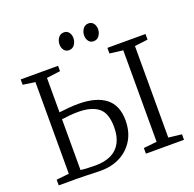

<svg xmlns="http://www.w3.org/2000/svg" viewBox="-158 -1101 1282 1267"><g transform="rotate(-20 483.5 -467.0)"><path d="M339 4Q323 4 292.5 3Q262 2 230.2 1Q198.5 0 176.5 0H43.5V-40L132 -49.5V-693L46.5 -705.5V-743H309V-705.5L213 -693V-451.5Q248.5 -455.5 281.2 -458.5Q314 -461.5 347.5 -461.5Q472.5 -461.5 538.5 -410.2Q604.5 -359 604.5 -253Q604.5 -174 569.8 -116.2Q535 -58.5 475.2 -27.2Q415.5 4 339 4ZM316.5 -40.5Q381 -40.5 426.2 -62.2Q471.5 -84 495 -127.5Q518.5 -171 518.5 -236.5Q518.5 -336 469.5 -374Q420.5 -412 329 -412Q296.5 -412 269 -409.2Q241.5 -406.5 213 -402.5V-46.5Q227 -44 254.8 -42.2Q282.5 -40.5 316.5 -40.5ZM748.5 -49.5V-692L655.5 -703.5V-743H923V-703.5L830.5 -692V-49.5L923 -38.5V0H655.5V-39.5ZM412.5 -815Q391 -815 378.5 -831.5Q366 -848 366 -872Q366 -896.5 380.2 -917Q394.5 -937.5 419.5 -937.5H420.5Q442 -937.5 454.5 -921Q467 -904.5 467 -880.5Q467 -856 452.8 -835.5Q438.5 -815 413.5 -815ZM585.5 -815Q564 -815 551.5 -831.5Q539 -848 539 -872Q539 -896.5 553.2 -917Q567.5 -937.5 592.5 -937.5H593.5Q615 -937.5 627.5 -921Q640 -904.5 640 -880.5Q640 -856 625.8 -835.5Q611.5 -815 586.5 -815Z"/></g></svg>

Font: Merriweather 36pt Light
Style: Regular
Weight: 300
Designer: Eben Sorkin
Foundry: Eben Sorkin
Version: Version 2.100